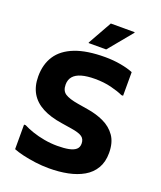

<svg xmlns="http://www.w3.org/2000/svg" viewBox="-168 -1038 966 1154"><g transform="rotate(20 314.5 -460.5)"><path d="M55.6 -183.8H66.4Q91.1 -170.8 126.1 -158.9Q161.2 -146.9 202.6 -139.5Q244 -132 286 -132Q329.8 -132 359.6 -138Q389.4 -144 404.6 -157.4Q419.8 -170.8 419.8 -194Q419.8 -223.1 400.3 -237.1Q380.9 -251.1 330.8 -259L265.2 -269.4Q190.7 -280.5 139.6 -307.5Q88.5 -334.5 62.4 -378.9Q36.4 -423.4 36.4 -486Q36.4 -563.2 72.5 -618.2Q108.6 -673.2 183.8 -702.6Q259 -732 375.6 -732Q428.1 -732 476.3 -723.3Q524.4 -714.6 555.6 -701.2V-550.4H544.8Q514.5 -564.5 467.5 -576.2Q420.5 -588 363.2 -588Q312.8 -588 278.2 -578.2Q243.5 -568.4 225.8 -547.9Q208 -527.4 208 -495.6Q208 -455.7 234 -438.8Q260 -421.8 318 -412.2L380.8 -401.8Q439.5 -392.8 488 -370.1Q536.5 -347.4 565.4 -306Q594.2 -264.6 594.2 -198Q594.2 -140.6 570.3 -100.1Q546.4 -59.6 503.9 -35.1Q461.3 -10.6 405.6 0.7Q349.9 12 286 12Q241.2 12 197.8 6.3Q154.3 0.6 117.2 -8.1Q80.2 -16.8 55.6 -26.8ZM252.5 -777.2V-781.2L337.9 -933.2H490.3V-929.2L364.9 -777.2Z"/></g></svg>

Font: Kufam
Style: Regular
Weight: 400
Designer: Wael Morcos, Artur Schmal
Foundry: Original Type
Version: Version 1.301; ttfautohint (v1.8.3)